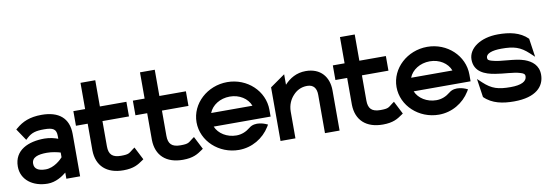

<svg xmlns="http://www.w3.org/2000/svg" viewBox="-51 -970 3783 1319"><g transform="rotate(-10 1840.5 -310.5)"><path d="M14 -140C14 -47 94 11 197 11C253 11 300 -20 328 -43V0H424V-295C424 -407 355 -462 236 -462C153 -462 101 -438 58 -401L48 -393L103 -311L116 -323C149 -353 178 -361 236 -361C300 -361 321 -347 321 -299V-280C300 -288 265 -298 227 -298C115 -298 14 -255 14 -140ZM121 -141C121 -185 163 -199 227 -199C264 -199 302 -190 321 -184V-151C309 -137 259 -88 200 -88C149 -88 121 -105 121 -141Z M456 -347H538V-160C540 -52 608 11 725 11C797 11 829 -10 862 -33L872 -40L826 -130L812 -120C782 -98 783 -90 725 -90C665 -90 641 -115 641 -171V-347H826V-449H641V-632H538V-449H456Z M871 -347H953V-160C955 -52 1023 11 1140 11C1212 11 1244 -10 1277 -33L1287 -40L1241 -130L1227 -120C1197 -98 1198 -90 1140 -90C1080 -90 1056 -115 1056 -171V-347H1241V-449H1056V-632H953V-449H871Z M1276 -226C1276 -95 1392 11 1531 11C1622 11 1703 -38 1748 -111L1757 -126L1741 -133C1740 -133 1672 -164 1627 -126C1600 -104 1568 -90 1531 -90C1465 -90 1408 -126 1387 -177H1784V-224C1784 -356 1670 -462 1531 -462C1392 -462 1276 -357 1276 -226ZM1386 -272C1406 -324 1463 -361 1531 -361C1598 -361 1654 -325 1674 -272Z M1822 0H1926V-186C1926 -234 1945 -272 1970 -298C1992 -322 2024 -341 2067 -341C2112 -341 2132 -313 2132 -267V0H2234V-280C2234 -374 2179 -443 2075 -443C2010 -443 1962 -413 1926 -374V-447L1822 -374Z M2266 -347H2348V-160C2350 -52 2418 11 2535 11C2607 11 2639 -10 2672 -33L2682 -40L2636 -130L2622 -120C2592 -98 2593 -90 2535 -90C2475 -90 2451 -115 2451 -171V-347H2636V-449H2451V-632H2348V-449H2266Z M2671 -226C2671 -95 2787 11 2926 11C3017 11 3098 -38 3143 -111L3152 -126L3136 -133C3135 -133 3067 -164 3022 -126C2995 -104 2963 -90 2926 -90C2860 -90 2803 -126 2782 -177H3179V-224C3179 -356 3065 -462 2926 -462C2787 -462 2671 -357 2671 -226ZM2781 -272C2801 -324 2858 -361 2926 -361C2993 -361 3049 -325 3069 -272Z M3211 -323C3211 -237 3284 -209 3355 -198C3411 -188 3481 -188 3525 -174C3546 -168 3557 -162 3557 -146C3557 -109 3516 -90 3444 -90C3357 -90 3313 -103 3256 -156L3225 -185L3244 -56C3298 -2 3373 11 3450 11C3604 11 3664 -57 3664 -138C3664 -204 3620 -237 3571 -255C3504 -279 3408 -272 3347 -291C3326 -297 3318 -302 3318 -316C3318 -345 3359 -361 3426 -361C3513 -361 3557 -348 3614 -295L3645 -266L3626 -395C3572 -449 3497 -462 3420 -462C3297 -462 3211 -401 3211 -323Z"/></g></svg>

Font: Charger Sport
Style: Blk
Weight: 900
Designer: Jasper
Foundry: Cannot Into Space Fonts
Version: Version 1.1